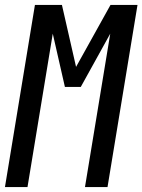

<svg xmlns="http://www.w3.org/2000/svg" viewBox="-33 -755 575 775"><path d="M-13 0 108 -735H217L274 -485L413 -735H522L401 0H310L412 -619L293 -404H229L180 -619L78 0Z"/></svg>

Font: Iosevka SS18 Medium
Style: Italic
Weight: 500
Italic angle: -9°
Monospace: yes
Designer: Belleve Invis
Foundry: Belleve Invis
Version: Version 25.1.1; ttfautohint (v1.8.4)